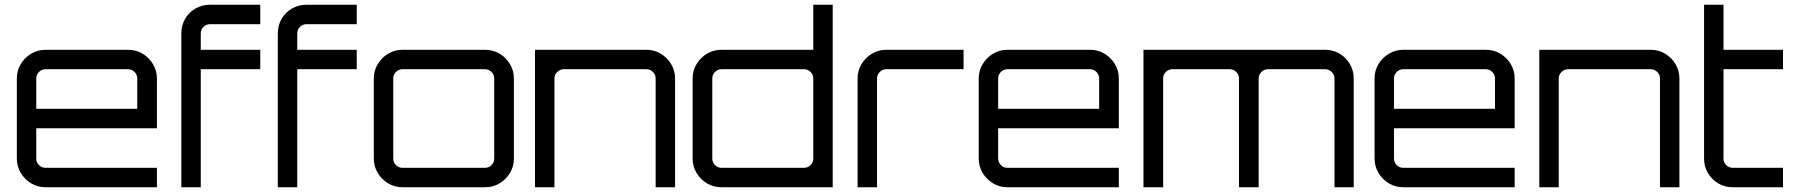

<svg xmlns="http://www.w3.org/2000/svg" viewBox="-20 -790 7566 810"><path d="M172 0Q139 0 111.5 -16.5Q84 -33 67.5 -60.5Q51 -88 51 -121V-459Q51 -492 67.5 -519.5Q84 -547 111.5 -563.5Q139 -580 172 -580H520Q554 -580 581.5 -563.5Q609 -547 625.5 -519.5Q642 -492 642 -459V-249H133V-121Q133 -105 144.5 -93.5Q156 -82 172 -82H642V0H172ZM133 -331H559V-459Q559 -475 547.5 -486.5Q536 -498 520 -498H172Q156 -498 144.5 -486.5Q133 -475 133 -459Z M745 0V-649Q745 -683 761 -710.5Q777 -738 804.5 -754Q832 -770 866 -770H1078V-688H866Q850 -688 838.5 -676.5Q827 -665 827 -649V-580H1078V-498H827V0Z M1152 0V-649Q1152 -683 1168 -710.5Q1184 -738 1211.5 -754Q1239 -770 1273 -770H1485V-688H1273Q1257 -688 1245.5 -676.5Q1234 -665 1234 -649V-580H1485V-498H1234V0Z M1678 0Q1645 0 1617.5 -16.5Q1590 -33 1573.5 -60.5Q1557 -88 1557 -121V-459Q1557 -492 1573.5 -519.5Q1590 -547 1617.5 -563.5Q1645 -580 1678 -580H2026Q2060 -580 2087.5 -563.5Q2115 -547 2131.5 -519.5Q2148 -492 2148 -459V-121Q2148 -88 2131.5 -60.5Q2115 -33 2087.5 -16.5Q2060 0 2026 0H1678ZM1678 -82H2026Q2042 -82 2053.5 -93.5Q2065 -105 2065 -121V-459Q2065 -475 2053.5 -486.5Q2042 -498 2026 -498H1678Q1662 -498 1650.5 -486.5Q1639 -475 1639 -459V-121Q1639 -105 1650.5 -93.5Q1662 -82 1678 -82Z M2237 0V-580H2707Q2740 -580 2767.5 -563.5Q2795 -547 2811.5 -519.5Q2828 -492 2828 -459V0H2746V-459Q2746 -475 2734.5 -486.5Q2723 -498 2707 -498H2359Q2343 -498 2331 -486.5Q2319 -475 2319 -459V0Z M3024 0Q2990 0 2962.5 -16.5Q2935 -33 2918.5 -60.5Q2902 -88 2902 -121V-459Q2902 -492 2918.5 -519.5Q2935 -547 2962.5 -563.5Q2990 -580 3024 -580H3411V-770H3493V0H3024ZM3024 -82H3372Q3388 -82 3399.5 -93.5Q3411 -105 3411 -121V-459Q3411 -475 3399.5 -486.5Q3388 -498 3372 -498H3024Q3008 -498 2996.5 -486.5Q2985 -475 2985 -459V-121Q2985 -105 2996.5 -93.5Q3008 -82 3024 -82Z M3598 0V-459Q3598 -492 3614.5 -519.5Q3631 -547 3658.5 -563.5Q3686 -580 3719 -580H4045V-498H3719Q3703 -498 3691.5 -486.5Q3680 -475 3680 -459V0Z M4230 0Q4197 0 4169.5 -16.5Q4142 -33 4125.5 -60.5Q4109 -88 4109 -121V-459Q4109 -492 4125.5 -519.5Q4142 -547 4169.5 -563.5Q4197 -580 4230 -580H4578Q4612 -580 4639.5 -563.5Q4667 -547 4683.5 -519.5Q4700 -492 4700 -459V-249H4191V-121Q4191 -105 4202.5 -93.5Q4214 -82 4230 -82H4700V0H4230ZM4191 -331H4617V-459Q4617 -475 4605.5 -486.5Q4594 -498 4578 -498H4230Q4214 -498 4202.5 -486.5Q4191 -475 4191 -459Z M4804 0V-580H5570Q5604 -580 5631.5 -563.5Q5659 -547 5675 -519.5Q5691 -492 5691 -459V0H5610V-459Q5610 -475 5598 -486.5Q5586 -498 5570 -498H5329Q5313 -498 5301.5 -486.5Q5290 -475 5290 -459V0H5207V-459Q5207 -475 5195.5 -486.5Q5184 -498 5168 -498H4926Q4910 -498 4898.5 -486.5Q4887 -475 4887 -459V0Z M5900 0Q5867 0 5839.5 -16.5Q5812 -33 5795.5 -60.5Q5779 -88 5779 -121V-459Q5779 -492 5795.5 -519.5Q5812 -547 5839.5 -563.5Q5867 -580 5900 -580H6248Q6282 -580 6309.5 -563.5Q6337 -547 6353.5 -519.5Q6370 -492 6370 -459V-249H5861V-121Q5861 -105 5872.5 -93.5Q5884 -82 5900 -82H6370V0H5900ZM5861 -331H6287V-459Q6287 -475 6275.5 -486.5Q6264 -498 6248 -498H5900Q5884 -498 5872.5 -486.5Q5861 -475 5861 -459Z M6474 0V-580H6944Q6977 -580 7004.5 -563.5Q7032 -547 7048.5 -519.5Q7065 -492 7065 -459V0H6983V-459Q6983 -475 6971.5 -486.5Q6960 -498 6944 -498H6596Q6580 -498 6568 -486.5Q6556 -475 6556 -459V0Z M7290 0Q7256 0 7228.5 -16.5Q7201 -33 7185 -60.5Q7169 -88 7169 -121V-770H7251V-580H7502V-498H7251V-121Q7251 -105 7262.5 -93.5Q7274 -82 7290 -82H7502V0H7290Z"/></svg>

Font: Orbitron
Style: Regular
Weight: 400
Designer: Matt McInerney
Foundry: The League of Moveable Type
Version: Version 2.001